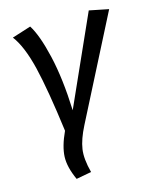

<svg xmlns="http://www.w3.org/2000/svg" viewBox="-114 -615 730 907"><g transform="rotate(-15 251.5 -161.0)"><path d="M28.8 -506.8 121.1 -536.1Q154.3 -484.4 180.7 -371.1Q207 -257.8 212.9 -102.1L408.2 -538.1L502.9 -519L248 -20Q216.8 41 210 87.4Q203.1 133.8 221.2 202.1L147 215.8Q117.2 150.9 119.1 100.6Q121.1 50.3 152.8 -18.1Q126 -224.1 98.6 -337.9Q70.8 -451.7 28.8 -506.8Z"/></g></svg>

Font: FiraSans-Italic
Style: Italic
Weight: 400
Italic angle: -8°
Designer: Carrois Corporate & Edenspiekermann AG
Foundry: Carrois Corporate GbR & Edenspiekermann AG
Version: Version 3.106;PS 003.106;hotconv 1.0.70;makeotf.lib2.5.58329